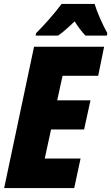

<svg xmlns="http://www.w3.org/2000/svg" viewBox="-20 -950 562 970"><path d="M162 -782 160 -770H273C298 -787 326 -812 357 -842C374 -815 395 -787 412 -770H520L522 -783C499 -824 470 -889 458 -930H291C253 -879 205 -825 162 -782ZM1 0H355L387 -149H206L238 -296H405L437 -443H269L296 -567H476L506 -714H152Z"/></svg>

Font: Noto Sans Condensed Black
Style: Italic
Weight: 900
Width: 3
Italic angle: -12°
Designer: Monotype Design Team
Foundry: Monotype Imaging Inc.
Version: Version 2.013